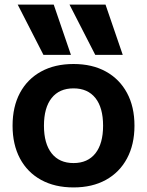

<svg xmlns="http://www.w3.org/2000/svg" viewBox="-20 -810 643 840"><path d="M170 -570 57.4 -790H215L290.3 -570ZM396.7 -570 284 -790H441.6L517 -570ZM301.7 10Q219.7 10 159.7 -23Q99.7 -56 67.3 -116.8Q35 -177.7 35 -260Q35 -343 67.3 -403.5Q99.7 -464 159.7 -497Q219.7 -530 301.7 -530Q383.7 -530 443.3 -497Q503 -464 535.6 -403.5Q568.3 -343 568.3 -260Q568.3 -177.7 535.6 -116.8Q503 -56 443.3 -23Q383.7 10 301.7 10ZM301.7 -96.6Q363.7 -96.6 397.4 -139.1Q431 -181.7 431 -260Q431 -339 397.4 -381.2Q363.7 -423.4 301.7 -423.4Q239.6 -423.4 206 -381.2Q172.3 -339 172.3 -260Q172.3 -181.7 206 -139.1Q239.6 -96.6 301.7 -96.6Z"/></svg>

Font: M PLUS 2 Thin
Style: Regular
Weight: 100
Designer: Coji Morishita
Foundry: UNDERFOREST DESIGN
Version: Version 1.001